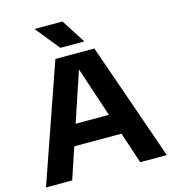

<svg xmlns="http://www.w3.org/2000/svg" viewBox="-134 -1058 1048 1168"><g transform="rotate(-15 390.0 -474.5)"><path d="M10 0 267.5 -740H513L771 0H603.5L538 -197H241L175 0ZM284.5 -327.5H494L389.5 -641.5ZM314.5 -797.5 192 -949H368L465.5 -797.5Z"/></g></svg>

Font: Encode Sans SmExp
Style: Bold
Weight: 700
Width: 6
Designer: Multiple Designers
Foundry: Impallari Type
Version: Version 3.002; ttfautohint (v1.8.3) -l 8 -r 50 -G 200 -x 14 